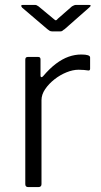

<svg xmlns="http://www.w3.org/2000/svg" viewBox="-20 -762 412 782"><path d="M95 0Q89 0 86 -3Q83 -6 83 -12V-519Q83 -530 93 -530H136Q145 -530 145 -520V-454Q145 -449 148 -448Q151 -447 155 -451Q182 -483 208 -502.5Q234 -522 259.5 -531Q285 -540 311 -540Q347 -540 347 -528V-482Q347 -474 339 -475Q332 -476 322.5 -477Q313 -478 300 -478Q277 -478 251 -467.5Q225 -457 202 -439Q179 -421 164 -399Q149 -377 149 -354V-12Q149 0 136 0H95ZM273 -736Q278 -739 282 -740.5Q286 -742 290 -742H342Q356 -742 343 -731L243 -643Q239 -641 235.5 -637.5Q232 -634 225 -634H194Q186 -634 181.5 -637Q177 -640 172 -644L70 -731Q66 -736 66.5 -739Q67 -742 73 -742H120Q126 -742 128.5 -741Q131 -740 137 -736L196 -687Q205 -679 207.5 -679Q210 -679 217 -687Z"/></svg>

Font: Libre Franklin Light
Style: Regular
Weight: 300
Designer: Pablo Impallari, Rodrigo Fuenzalida, Nhung Nguyen
Foundry: Impallari Type
Version: Version 3.000